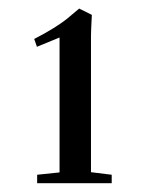

<svg xmlns="http://www.w3.org/2000/svg" viewBox="-20 -677 340 444"><path d="M65.9 -253.4V-272.9L117.7 -278.3V-590.3L65.4 -568.8L59.1 -586.9Q84 -599.6 103.5 -611.8Q123 -624 134 -632.8Q145 -641.6 163.1 -657.2L192.4 -642.6Q192.4 -642.1 191.9 -632.6Q191.4 -623 190.9 -611.6Q190.4 -600.1 190.4 -594.7V-278.8L238.3 -272.9V-253.4Z"/></svg>

Font: Elstob 18pt Medium
Style: Regular
Weight: 500
Designer: Peter S. Baker
Version: Version 1.015